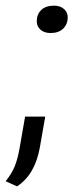

<svg xmlns="http://www.w3.org/2000/svg" viewBox="-56 -516 265 675"><path d="M3.9 139.2 -36.1 121.1Q-14.6 94.2 -4.2 68.6Q6.3 43 13.2 2.9L32.2 -106H103L84 2.9Q66.9 98.1 3.9 139.2ZM122.1 -399.9Q99.6 -399.9 86.4 -411.6Q73.2 -423.3 73.2 -440.9Q73.2 -465.8 89.1 -481Q105 -496.1 133.8 -496.1Q155.8 -496.1 168.9 -484.4Q182.1 -472.7 182.1 -455.1Q182.1 -431.2 166.3 -415.5Q150.4 -399.9 122.1 -399.9Z"/></svg>

Font: Creato Display
Style: Italic
Weight: 400
Italic angle: -10°
Version: Version 1.000